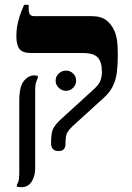

<svg xmlns="http://www.w3.org/2000/svg" viewBox="-20 -617 548 797"><path d="M223 10Q207 10 199.5 1.5Q192 -7 192 -20V-25Q192 -66 201 -83.5Q210 -101 233 -122L371 -248Q392 -267 397.5 -284Q403 -301 403 -319Q403 -360 385.5 -378.5Q368 -397 325 -397H108Q74 -397 61 -413.5Q48 -430 48 -466Q48 -497 54.5 -524Q61 -551 69 -570.5Q77 -590 80 -597H99V-582Q99 -564 104.5 -557Q110 -550 122 -550H359Q399 -550 420.5 -533.5Q442 -517 454 -491Q462 -474 465.5 -451Q469 -428 469 -387Q469 -348 465 -316.5Q461 -285 448.5 -259.5Q436 -234 412 -212L281 -93Q268 -81 260 -68Q252 -55 252 -25V-19Q252 -7 245.5 1.5Q239 10 223 10ZM70 160Q58 160 50 158V150Q52 146 56 137Q60 128 60 101V-197Q60 -258 79 -281Q98 -304 121 -304Q129 -304 137 -302V-294Q135 -290 130.5 -277.5Q126 -265 126 -241V81Q126 115 111 137.5Q96 160 70 160ZM254 -240Q237 -240 224 -252.5Q211 -265 211 -282Q211 -300 224 -312Q237 -324 254 -324Q271 -324 283.5 -312Q296 -300 296 -282Q296 -265 283.5 -252.5Q271 -240 254 -240Z"/></svg>

Font: Frank Ruhl Libre SemiBold
Style: Regular
Weight: 600
Designer: Yanek Iontef
Foundry: Fontef
Version: Version 6.003;gftools[0.9.30]